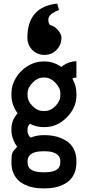

<svg xmlns="http://www.w3.org/2000/svg" viewBox="-20 -855 490 1071"><path d="M43.9 -137.2Q43.9 -184.6 78.1 -223.1Q43.9 -270 43.9 -322.8V-335.4Q43.9 -380.4 69.3 -421.6Q94.7 -462.9 135.7 -487.5Q176.8 -512.2 220.7 -512.2H229.5Q277.8 -512.2 322.3 -481.9Q360.8 -513.2 406.2 -513.2V-422.4Q392.1 -422.4 383.8 -416Q406.2 -376.5 406.2 -335.4V-322.8Q406.2 -253.9 352.5 -200Q298.8 -146 229.5 -146H220.7Q182.6 -146 146.5 -164.6Q133.8 -149.4 133.8 -137.2V-119.6Q133.8 -117.7 135 -113Q136.2 -108.4 140.4 -100.3Q144.5 -92.3 150.9 -87.4Q186 -101.1 220.7 -101.1H229.5Q263.7 -101.1 293.9 -93.3Q324.2 -85.4 350.1 -69.3Q376 -53.2 391.1 -24.4Q406.2 4.4 406.2 42.5V52.2Q406.2 84 396 108.9Q385.7 133.8 369.1 149.9Q352.5 166 329.3 176.5Q306.2 187 281.5 191.4Q256.8 195.8 229.5 195.8H220.7Q193.4 195.8 168.9 191.4Q144.5 187 121.3 176.5Q98.1 166 81.3 149.9Q64.5 133.8 54.2 108.9Q43.9 84 43.9 52.2V42.5Q43.9 10.7 49.3 -2.4Q54.7 -15.6 75.7 -36.1Q63.5 -52.2 55.4 -73Q47.4 -93.8 45.7 -104.5Q43.9 -115.2 43.9 -119.6ZM229.5 -422.4H220.7Q189.5 -422.4 161.6 -393.8Q133.8 -365.2 133.8 -335.4V-322.8Q133.8 -291.5 161.1 -263.7Q188.5 -235.8 220.7 -235.8H229.5Q261.7 -235.8 289.1 -263.4Q316.4 -291 316.4 -322.8V-335.4Q316.4 -365.2 288.6 -393.8Q260.7 -422.4 229.5 -422.4ZM316.4 42.5Q316.4 18.1 294.7 3.4Q272.9 -11.2 229.5 -11.2H220.7Q176.3 -11.2 155 3.4Q133.8 18.1 133.8 42.5V52.2Q133.8 106 220.7 106H229.5Q316.4 106 316.4 52.2ZM267.6 -712.4Q282.2 -710.4 302.5 -687.7Q322.8 -665 322.8 -644.5Q322.8 -606 296.1 -577.4Q269.5 -548.8 228 -548.8Q187 -548.8 159.9 -576.9Q132.8 -605 132.8 -644.5Q132.8 -817.4 299.3 -835L309.1 -798.8Q249.5 -776.9 249.5 -745.6Q249.5 -714.8 267.6 -712.4Z"/></svg>

Font: Anka/Coder Narrow
Style: Bold
Weight: 700
Width: 3
Monospace: yes
Version: Version 001.100